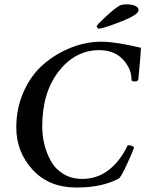

<svg xmlns="http://www.w3.org/2000/svg" viewBox="-20 -840 670 868"><path d="M424.8 -710Q417 -717.8 417 -721.7Q418.9 -728.5 458 -764.6Q497.1 -800.8 520.5 -814.5Q529.3 -820.3 555.7 -820.3Q576.2 -820.3 591.3 -813.5Q606.4 -806.6 606.4 -793.9Q606.4 -773.4 526.4 -742.2Q446.3 -710.9 424.8 -710ZM428.7 -613.3Q320.3 -613.3 245.6 -517.6Q170.9 -421.9 170.9 -268.6Q170.9 -226.6 180.7 -187Q190.4 -147.5 210.4 -111.3Q230.5 -75.2 267.1 -53.2Q303.7 -31.2 352.5 -31.2Q423.8 -31.2 478.5 -77.1Q525.4 -116.2 557.6 -183.6Q578.1 -183.6 585.9 -173.8Q583 -160.2 555.2 -100.1Q527.3 -40 517.6 -33.2Q442.4 7.8 325.2 7.8Q201.2 7.8 127.4 -72.8Q53.7 -153.3 53.7 -263.7Q53.7 -352.5 87.9 -427.7Q122.1 -502.9 178.2 -550.8Q234.4 -598.6 303.2 -625.5Q372.1 -652.3 443.4 -651.4Q505.9 -650.4 617.2 -624Q616.2 -590.8 605.5 -482.4Q603.5 -471.7 589.8 -471.7Q578.1 -471.7 574.2 -477.5Q576.2 -527.3 536.6 -570.3Q497.1 -613.3 428.7 -613.3Z"/></svg>

Font: Crimson
Style: SemiboldItalic
Weight: 600
Italic angle: -11°
Version: Version 0.8 ; ttfautohint (v1.00) -l 8 -r 50 -G 200 -x 14 -D